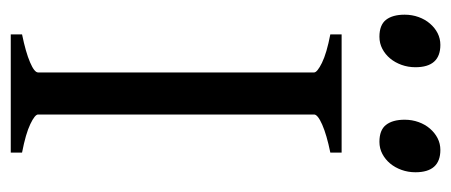

<svg xmlns="http://www.w3.org/2000/svg" viewBox="-261 -578 839 357"><g transform="rotate(90 158.5 -399.5)"><path d="M43.9 0V-21Q77.1 -27.8 95.9 -35.9Q114.7 -43.9 114.7 -50.8V-564Q114.7 -569.8 96.9 -578.6Q79.1 -587.4 43.9 -594.2V-615.2H263.7V-594.2Q230.5 -587.4 211.7 -579.1Q192.9 -570.8 192.9 -564V-50.8Q192.9 -44.9 210.7 -36.4Q228.5 -27.8 263.7 -21V0ZM300.3 -752.4Q300.3 -738.8 295.9 -726.6Q291.5 -714.4 283.9 -705.3Q276.4 -696.3 266.1 -690.9Q255.9 -685.5 243.7 -685.5Q221.7 -685.5 212.2 -697.8Q202.6 -710 202.6 -732.4Q202.6 -746.1 207 -758.3Q211.4 -770.5 219.2 -779.5Q227.1 -788.6 237.1 -793.7Q247.1 -798.8 258.8 -798.8Q300.3 -798.8 300.3 -752.4ZM105 -752.4Q105 -738.8 100.6 -726.6Q96.2 -714.4 88.6 -705.3Q81.1 -696.3 70.8 -690.9Q60.5 -685.5 48.3 -685.5Q26.4 -685.5 16.8 -697.8Q7.3 -710 7.3 -732.4Q7.3 -746.1 11.7 -758.3Q16.1 -770.5 23.9 -779.5Q31.7 -788.6 41.7 -793.7Q51.8 -798.8 63.5 -798.8Q105 -798.8 105 -752.4Z"/></g></svg>

Font: Gentium Unicode
Style: Regular
Weight: 400
Version: Version 1.009